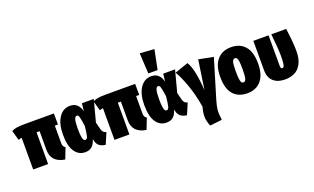

<svg xmlns="http://www.w3.org/2000/svg" viewBox="-121 -1439 3677 2251"><g transform="rotate(-20 1718.0 -313.5)"><path d="M475.1 -176.8Q475.1 -153.3 482.2 -140.1Q489.3 -127 506.8 -116.2L454.1 19Q285.2 -7.8 285.2 -163.1V-396H247.1V0H61V-395Q41 -394 19 -384.8L-15.1 -506.8Q10.7 -521.5 45.4 -527.8Q80.1 -534.2 145 -534.2H513.2L514.2 -396H475.1Z M719.2 -554.2Q774.9 -554.2 807.9 -522.2Q840.8 -490.2 852.1 -437L863.3 -534.2H1011.2L939.9 -264.2L963.4 -172.9Q975.6 -126 1018.1 -119.1L959 19Q909.2 13.2 881.3 -9.5Q853.5 -32.2 844.2 -75.2L839.4 -96.2Q822.3 -37.1 789.8 -9Q757.3 19 706.1 19Q624 19 576.2 -51.8Q528.3 -122.6 528.3 -263.2Q528.3 -397 580.3 -475.6Q632.3 -554.2 719.2 -554.2ZM756.3 -418Q735.4 -418 725.3 -383.8Q715.3 -349.6 715.3 -263.2Q715.3 -205.1 720.9 -171.4Q726.6 -137.7 734.6 -127Q742.7 -116.2 755.4 -116.2Q775.9 -116.2 785.4 -147.9Q794.9 -179.7 804.2 -273.9Q792 -359.9 783.2 -388.9Q774.4 -418 756.3 -418Z M1489.3 -176.8Q1489.3 -153.3 1496.3 -140.1Q1503.4 -127 1521 -116.2L1468.3 19Q1299.3 -7.8 1299.3 -163.1V-396H1261.2V0H1075.2V-395Q1055.2 -394 1033.2 -384.8L999 -506.8Q1024.9 -521.5 1059.6 -527.8Q1094.2 -534.2 1159.2 -534.2H1527.3L1528.3 -396H1489.3Z M1700.2 -853 1879.4 -839.8 1830.1 -596.2H1714.4ZM1733.4 -554.2Q1789.1 -554.2 1822 -522.2Q1855 -490.2 1866.2 -437L1877.4 -534.2H2025.4L1954.1 -264.2L1977.5 -172.9Q1989.7 -126 2032.2 -119.1L1973.1 19Q1923.3 13.2 1895.5 -9.5Q1867.7 -32.2 1858.4 -75.2L1853.5 -96.2Q1836.4 -37.1 1804 -9Q1771.5 19 1720.2 19Q1638.2 19 1590.3 -51.8Q1542.5 -122.6 1542.5 -263.2Q1542.5 -397 1594.5 -475.6Q1646.5 -554.2 1733.4 -554.2ZM1770.5 -418Q1749.5 -418 1739.5 -383.8Q1729.5 -349.6 1729.5 -263.2Q1729.5 -205.1 1735.1 -171.4Q1740.7 -137.7 1748.8 -127Q1756.8 -116.2 1769.5 -116.2Q1790 -116.2 1799.6 -147.9Q1809.1 -179.7 1818.4 -273.9Q1806.2 -359.9 1797.4 -388.9Q1788.6 -418 1770.5 -418Z M2187 -553.2Q2248.5 -458 2266.1 -186L2320.3 -551.8L2502.9 -516.1L2356 -28.8Q2335.9 38.6 2331.8 83Q2327.6 127.4 2337.9 209L2187 226.1Q2161.6 164.1 2159.7 111.3Q2157.7 58.6 2178.2 -12.2Q2153.8 -165 2107.9 -293.7Q2062 -422.4 2018.1 -495.1Z M2963.9 -266.1Q2963.9 -127 2901.4 -53.5Q2838.9 20 2728 20Q2616.7 20 2554.4 -51Q2492.2 -122.1 2492.2 -268.1Q2492.2 -407.2 2554.7 -480.7Q2617.2 -554.2 2728 -554.2Q2838.9 -554.2 2901.4 -482.9Q2963.9 -411.6 2963.9 -266.1ZM2728 -417Q2704.6 -417 2695.3 -384.8Q2686 -352.5 2686 -268.1Q2686 -208 2690.2 -175Q2694.3 -142.1 2703.1 -129.2Q2711.9 -116.2 2728 -116.2Q2751.5 -116.2 2760.7 -148.4Q2770 -180.7 2770 -266.1Q2770 -325.7 2765.9 -358.4Q2761.7 -391.1 2752.9 -404.1Q2744.1 -417 2728 -417Z M3411.1 -534.2Q3436 -360.8 3436 -251Q3436 -199.2 3426.8 -157.5Q3417.5 -115.7 3400.6 -86.7Q3383.8 -57.6 3362.1 -36.6Q3340.3 -15.6 3313 -3.7Q3285.6 8.3 3257.8 13.7Q3230 19 3199.2 19Q3108.4 19 3055.2 -28.3Q3002 -75.7 3002 -168.9V-534.2H3191.9V-159.2Q3191.9 -133.8 3197 -125.5Q3202.1 -117.2 3212.9 -117.2Q3225.1 -117.2 3231.9 -128.4Q3238.8 -139.6 3242.4 -170.9Q3246.1 -202.1 3246.1 -258.8Q3246.1 -350.1 3226.1 -534.2Z"/></g></svg>

Font: Fira Sans Compressed Heavy
Style: Regular
Weight: 900
Width: 1
Designer: Carrois Corporate & Edenspiekermann AG
Foundry: Carrois Corporate GbR & Edenspiekermann AG
Version: Version 4.203;PS 004.203;hotconv 1.0.88;makeotf.lib2.5.64775